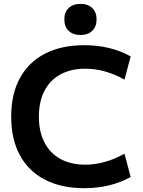

<svg xmlns="http://www.w3.org/2000/svg" viewBox="-20 -977 751 1007"><path d="M422.3 10Q302 10 215.8 -34.5Q129.7 -79 84.2 -163Q38.7 -247 38.7 -365Q38.7 -483.3 84.2 -567.2Q129.7 -651 215.8 -695.5Q302 -740 422.3 -740Q559.3 -740 665.3 -681.3L633 -559.4Q530.3 -616.7 427.7 -616.7Q352 -616.7 297.1 -586.7Q242.3 -556.7 213.1 -500.5Q183.9 -444.3 183.9 -365Q183.9 -286.7 213.1 -230Q242.3 -173.3 297.1 -143.3Q352 -113.3 427.7 -113.3Q528.3 -113.3 633 -170.6L665.3 -48.7Q559.3 10 422.3 10ZM402 -793.4Q362.7 -793.4 340 -815.4Q317.4 -837.3 317.4 -875.2Q317.4 -913 340 -934.8Q362.7 -956.6 402 -956.6Q441.3 -956.6 464 -934.8Q486.6 -913 486.6 -875.2Q486.6 -837.3 464 -815.4Q441.3 -793.4 402 -793.4Z"/></svg>

Font: M PLUS 2 Thin
Style: Regular
Weight: 100
Designer: Coji Morishita
Foundry: UNDERFOREST DESIGN
Version: Version 1.001